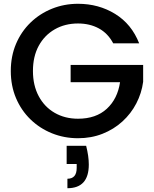

<svg xmlns="http://www.w3.org/2000/svg" viewBox="-20 -724 813 1014"><path d="M715 -495H578Q550 -548 502 -574Q454 -600 392 -600Q323 -600 269 -569Q215 -538 184.5 -482Q154 -426 154 -349Q154 -273 184.5 -216Q215 -159 269 -128Q323 -97 392 -97Q487 -97 544 -149.5Q601 -202 614 -290H353V-381H736V-292Q728 -232 700 -178Q672 -124 626.5 -82.5Q581 -41 521.5 -17.5Q462 6 392 6Q319 6 254.5 -20Q190 -46 141 -93.5Q92 -141 64.5 -206Q37 -271 37 -349Q37 -427 64.5 -492Q92 -557 141 -604.5Q190 -652 254.5 -678Q319 -704 392 -704Q501 -704 588 -650.5Q675 -597 715 -495ZM435 46Q442 74 445.5 98.5Q449 123 449 145Q449 270 336 270V220Q385 220 385 163V142H332V46Z"/></svg>

Font: Poppins Medium
Style: Regular
Weight: 500
Designer: Ninad Kale (Devanagari), Jonny Pinhorn (Latin)
Version: Version 5.002